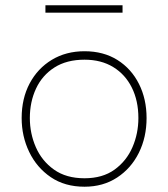

<svg xmlns="http://www.w3.org/2000/svg" viewBox="-20 -698 637 727"><path d="M300 9Q225.5 9 172.2 -27.2Q119 -63.5 90.5 -122.8Q62 -182 62 -251Q62 -325 92.2 -382Q122.5 -439 176.2 -471.5Q230 -504 300 -504Q372 -504 424.8 -470.8Q477.5 -437.5 506.2 -380.2Q535 -323 535 -251Q535 -178.5 505.8 -119.5Q476.5 -60.5 423.5 -25.8Q370.5 9 300 9ZM300 -23Q368.5 -23 413.8 -55.8Q459 -88.5 481.5 -140.5Q504 -192.5 504 -251Q504 -316.5 479.2 -366.2Q454.5 -416 408.8 -444Q363 -472 300 -472Q232.5 -472 186.2 -442.5Q140 -413 116.5 -362.8Q93 -312.5 93 -251Q93 -192.5 115.8 -140.5Q138.5 -88.5 184.5 -55.8Q230.5 -23 300 -23ZM152 -650V-678H444V-650Z"/></svg>

Font: Heraclito Thin
Style: Regular
Weight: 100
Designer: Kostas Bartsokas (font) & Cristiano Sobral (main changes)
Foundry: Kostas Bartsokas (font) & Cristiano Sobral (main changes)
Version: Version 1.00;July 8, 2020;FontCreator 13.0.0.2655 64-bit